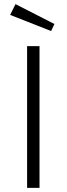

<svg xmlns="http://www.w3.org/2000/svg" viewBox="-20 -908 322 928"><path d="M171 0H111V-685H171ZM243 -792 227 -758 29 -836 55 -888Z"/></svg>

Font: Statis Sans Light
Style: Regular
Weight: 300
Designer: bBox Type GmbH
Foundry: bBox Type GmbH
Version: Version 1.000